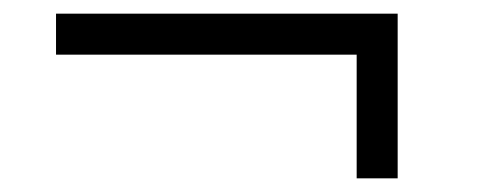

<svg xmlns="http://www.w3.org/2000/svg" viewBox="-20 -301 712 281"><path d="M502 -221H62V-281H562V-40H502Z"/></svg>

Font: BLUETTI 2.0 Extralight
Style: Roman
Weight: 200
Designer: Stijn de Vries
Foundry: tokotype
Version: Version 2.005;October 31, 2023;FontCreator 14.0.0.2814 64-bi